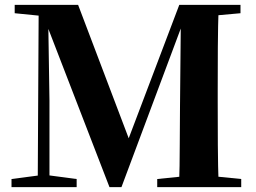

<svg xmlns="http://www.w3.org/2000/svg" viewBox="-20 -764 1047 784"><path d="M27 0V-33L149 -49H172L293 -33V0ZM40 -710V-744H195V-696H180ZM134 0 138 -744H176L182 -353V0ZM427 0 157 -699H150V-744H299L519 -164H492L499 -182L712 -744H767V-699H738L725 -666L476 0ZM622 0V-33L779 -49H806L965 -33V0ZM711 0Q714 -87 714 -172Q714 -257 715 -327L719 -744H873Q870 -657 869.5 -570Q869 -483 869 -394V-349Q869 -260 869.5 -173Q870 -86 873 0ZM791 -696V-744H962V-710L807 -696Z"/></svg>

Font: Noto Serif KR ExtraLight ExtraBold
Style: Regular
Weight: 800
Version: Version 2.003-H1;hotconv 1.1.1;makeotfexe 2.6.0